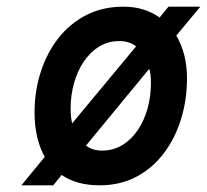

<svg xmlns="http://www.w3.org/2000/svg" viewBox="-20 -543 620 575"><path d="M44 12 114 -73Q99 -100 91.2 -133.5Q83.5 -167 83.5 -206.5Q83.5 -270 101.8 -327Q120 -384 154.5 -428.2Q189 -472.5 238.2 -497.8Q287.5 -523 349.5 -523Q382.5 -523 409.5 -514.5Q436.5 -506 458 -490.5L484.5 -523H580L508 -436.5Q540 -381.5 540 -309Q540 -243.5 522 -185.8Q504 -128 470 -83.2Q436 -38.5 387.5 -13.2Q339 12 278.5 12Q243.5 12 215 4Q186.5 -4 164.5 -19L139.5 12ZM285.5 -92Q319.5 -92 346.8 -108.8Q374 -125.5 393 -154Q412 -182.5 422 -218.5Q432 -254.5 432 -294Q432 -305.5 431 -316.2Q430 -327 427 -337L237.5 -107Q246.5 -100 258.5 -96Q270.5 -92 285.5 -92ZM196 -173.5 387.5 -404Q377.5 -412 365 -416Q352.5 -420 337.5 -420Q303.5 -420 276.5 -403.2Q249.5 -386.5 230.5 -358Q211.5 -329.5 201.5 -293.2Q191.5 -257 191.5 -219Q191.5 -207 192.5 -195.2Q193.5 -183.5 196 -173.5Z"/></svg>

Font: Overpass SemiBold
Style: Italic
Weight: 600
Italic angle: -10°
Designer: Delve Withrington, Dave Bailey, Thomas Jockin
Foundry: Delve Fonts LLC
Version: Version 4.000